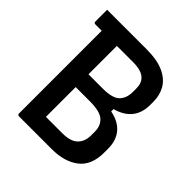

<svg xmlns="http://www.w3.org/2000/svg" viewBox="-188 -838 976 976"><g transform="rotate(45 300.0 -350.0)"><path d="M332 0H97Q86 0 86 -11V-605H41Q30 -605 30 -616V-700H312Q391 -700 438 -678Q485 -656 506 -619Q527 -582 527 -537V-513Q527 -455 497 -418Q467 -381 410 -366V-349Q469 -338 501 -301Q533 -264 533 -203V-176Q533 -85 478 -42.5Q423 0 332 0ZM313 -605H195V-401H298Q368 -401 393 -427Q418 -453 418 -497V-522Q418 -560 397 -580Q372 -605 313 -605ZM195 -95H314Q371 -95 397.5 -120.5Q424 -146 424 -190V-219Q424 -260 397 -284.5Q370 -309 297 -309H195Z"/></g></svg>

Font: Recursive Sn Lnr St Med
Style: Regular
Weight: 500
Version: Version 1.085;hotconv 1.1.0;makeotfexe 2.6.0; ttfautohint (v